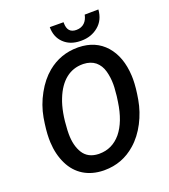

<svg xmlns="http://www.w3.org/2000/svg" viewBox="-159 -1003 993 1127"><g transform="rotate(-20 337.5 -439.5)"><path d="M501.5 -888.2C493.7 -848.6 469.2 -820.3 425.8 -820.3C388.2 -820.3 369.6 -841.3 369.6 -883.3C369.6 -885.3 369.6 -886.7 369.6 -888.7L283.7 -889.2C283.7 -847.7 296.9 -814.5 322.8 -789.6C348.6 -764.6 382.8 -751.5 425.8 -751C427.7 -751 430.2 -751 432.1 -751C473.1 -751 508.8 -763.2 538.1 -787.6C567.9 -812 584 -845.7 587.4 -889.2ZM292.5 9.8C294.9 9.8 297.4 9.8 299.8 9.8C374 9.8 439 -14.6 495.1 -64C528.8 -93.3 556.6 -129.9 579.6 -173.8C602.1 -217.3 617.7 -263.2 626 -311C634.3 -358.4 638.7 -399.9 638.7 -435.1C638.7 -442.4 638.7 -449.7 638.2 -456.5C634.3 -537.1 611.3 -600.6 569.8 -647.9C527.8 -695.3 471.7 -719.2 401.4 -720.7C399.4 -720.7 397.5 -720.7 395.5 -720.7C323.7 -720.7 260.7 -698.2 206.1 -653.3C171.9 -625 142.6 -588.4 118.2 -543.9C93.3 -499 76.7 -452.1 67.9 -402.8C59.6 -353.5 55.2 -311.5 55.2 -276.4C55.2 -268.1 55.2 -260.3 55.7 -252.4C58.1 -201.2 69.3 -155.8 88.9 -115.7C127.9 -35.2 200.2 7.8 292.5 9.8ZM509.8 -340.3C498.5 -260.7 474.6 -199.2 439 -155.8C402.8 -112.8 357.9 -91.3 304.2 -91.3C302.2 -91.3 300.3 -91.3 298.3 -91.3C255.4 -92.8 223.6 -109.4 203.6 -141.1C183.6 -172.9 173.8 -213.4 173.8 -262.2C173.8 -269.5 173.8 -277.3 174.3 -285.2C177.7 -360.4 189 -422.9 209 -472.7C248 -572.3 312 -618.7 388.7 -618.7C391.1 -618.7 393.1 -618.7 395 -618.7C424.8 -617.7 449.2 -609.4 468.8 -593.8C487.8 -577.6 501.5 -556.2 508.8 -528.8C516.1 -502 519.5 -474.1 519.5 -446.8C519.5 -439.9 519.5 -433.1 519 -426.3L514.6 -374.5Z"/></g></svg>

Font: Roboto Medium
Style: Italic
Weight: 500
Italic angle: -12°
Designer: Google
Version: Version 2.137; 2017